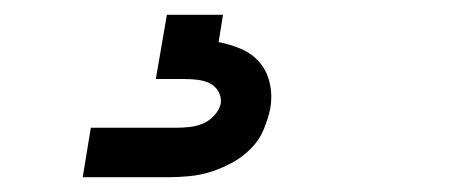

<svg xmlns="http://www.w3.org/2000/svg" viewBox="-20 -20 640 260"><path d="M92 220 103 153H218Q227 153 236.5 152Q246 151 254.5 147.5Q263 144 270 136.5Q277 129 279 120Q280 111 275.5 103.5Q271 96 263.5 92.5Q256 89 247 88Q238 87 229 87H191L206 0H282L276 37Q292 40 307 46.5Q322 53 332 65Q342 77 345.5 93.5Q349 110 346 127Q343 141 337 155.5Q331 170 319.5 181.5Q308 193 294 200.5Q280 208 266 212.5Q252 217 237 218.5Q222 220 207 220Z"/></svg>

Font: Iosevka Extended
Style: Italic
Weight: 400
Width: 7
Italic angle: -9°
Monospace: yes
Designer: Belleve Invis
Foundry: Belleve Invis
Version: Version 32.5.0; ttfautohint (v1.8.4)